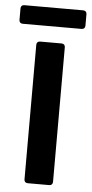

<svg xmlns="http://www.w3.org/2000/svg" viewBox="-55 -811 406 844"><g transform="rotate(5 148.0 -389.0)"><path d="M2 -762.7V-711.9C2 -702.1 7.8 -696.3 17.6 -696.3H277.3C287.1 -696.3 293 -702.1 293 -711.9V-762.7C293 -772.5 287.1 -778.3 277.3 -778.3H17.6C7.8 -778.3 2 -772.5 2 -762.7ZM85 -609.4V-15.6C85 -5.9 90.8 0 100.6 0H195.3C205.1 0 210.9 -5.9 210.9 -15.6V-609.4C210.9 -619.1 205.1 -625 195.3 -625H100.6C90.8 -625 85 -619.1 85 -609.4Z"/></g></svg>

Font: Ed Sans Neue SemiBold
Style: Regular
Weight: 600
Designer: Stephen Hutchings
Version: Version 1.004;PS 001.004;hotconv 1.0.88;makeotf.lib2.5.64775